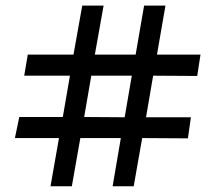

<svg xmlns="http://www.w3.org/2000/svg" viewBox="-20 -686 773 685"><path d="M33.2 -193.4 48.8 -268.6H204.1L229.5 -416H66.4L79.1 -491.2H242.2L273.4 -666H349.6L318.4 -491.2H463.9L494.1 -666H570.3L540 -491.2H695.3L683.6 -415L526.4 -416L501 -267.6H661.1L650.4 -192.4L487.3 -193.4L457 -21.5H381.8L411.1 -193.4H266.6L236.3 -21.5H160.2L190.4 -193.4ZM280.3 -268.6 424.8 -267.6 450.2 -416H305.7Z"/></svg>

Font: Post No Bills Colombo
Style: SemiBold
Weight: 700
Designer: Kosala Senevirathne, Siva Puranthara, Lasantha Premarathna, Tharique Azeez
Foundry: Mooniak
Version: Version 1.220 ; ttfautohint (v1.5)